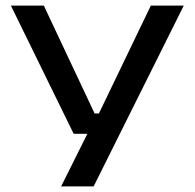

<svg xmlns="http://www.w3.org/2000/svg" viewBox="-20 -499 698 688"><path d="M380 -92.5 316 -54 520.5 -479H638.5L315.5 169H199L316.5 -66.5L359 -19.5H244L19 -479H137L319 -92.5Z"/></svg>

Font: Anek Latin Expanded Medium
Style: Regular
Weight: 500
Width: 7
Designer: Yesha Goshar
Foundry: Ek Type
Version: Version 1.003